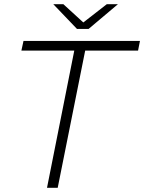

<svg xmlns="http://www.w3.org/2000/svg" viewBox="-20 -895 687 915"><path d="M204 0 334 -654H82L92 -700H647L638 -654H386L255 0ZM347 -757 234 -875H282L377 -788L489 -875H542L402 -757Z"/></svg>

Font: Montserrat Thin Light
Style: Italic
Weight: 300
Italic angle: -11.3°
Version: Version 9.000